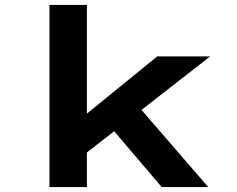

<svg xmlns="http://www.w3.org/2000/svg" viewBox="-20 -760 964 780"><path d="M322 -132 276 -252 619 -531H834ZM181 0V-740H333V0ZM637 0 390 -290 499 -378 826 0Z"/></svg>

Font: Lexend Tera
Style: Bold
Weight: 700
Designer: Bonnie Shaver-Troup, Thomas Jockin
Foundry: Lexend
Version: Version 1.007